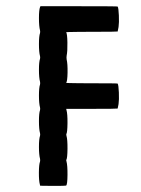

<svg xmlns="http://www.w3.org/2000/svg" viewBox="-20 -570 456 623"><path d="M109.9 -546.9 111.3 -549.8H235.8Q360.8 -549.8 361.8 -548.8Q364.7 -543.9 365.7 -520Q366.7 -496.1 364.7 -482.4Q362.3 -468.8 361.8 -467.8Q360.8 -466.8 277.8 -466.8Q256.3 -466.8 236.3 -466.6Q216.3 -466.3 205.3 -466.1Q194.3 -465.8 194.8 -465.3Q198.2 -460 198.7 -431.9Q199.2 -403.8 196.3 -389.6Q195.3 -383.3 196.3 -377Q199.7 -362.3 199.2 -334.5Q198.7 -306.6 194.8 -301.3Q194.3 -300.8 205.3 -300.5Q216.3 -300.3 236.3 -300Q256.3 -299.8 277.8 -299.8Q360.8 -299.8 361.8 -298.8Q364.7 -293.9 365.7 -270Q366.7 -246.1 364.7 -232.4Q362.3 -218.8 361.8 -217.8Q360.8 -216.8 277.8 -216.8H194.8L195.8 -212.4Q199.2 -200.7 199 -170.7Q198.7 -140.6 195.3 -134.8Q194.8 -134.3 195.1 -132.6Q195.3 -130.9 195.8 -128.9Q199.2 -117.2 199 -87.2Q198.7 -57.1 195.3 -51.3Q194.3 -50.3 195.8 -45.9Q199.2 -33.2 199 -2.4Q198.7 28.3 194.8 32.2Q193.8 33.2 151.9 33.2L110.4 32.7L109.4 28.8Q106 16.1 106.2 -10Q106.4 -36.1 109.9 -45.9Q110.8 -49.8 109.9 -54.7Q106.4 -67.9 106.4 -93.5Q106.4 -119.1 109.9 -129.4Q110.8 -133.3 109.9 -137.7Q106.4 -150.9 106.4 -176.8Q106.4 -202.6 109.9 -212.9Q110.8 -216.8 109.9 -221.2Q106.4 -234.4 106.4 -260Q106.4 -285.6 109.9 -295.9Q110.8 -299.8 109.9 -304.7Q106.4 -317.9 106.4 -343.5Q106.4 -369.1 109.9 -379.4Q110.8 -383.3 109.9 -387.7Q106.4 -400.9 106.4 -426.8Q106.4 -452.6 109.9 -462.9Q110.8 -466.8 109.9 -471.2Q106.4 -484.9 106.4 -511.2Q106.4 -537.6 109.9 -546.9Z"/></svg>

Font: VT323
Style: Regular
Weight: 400
Monospace: yes
Version: Version 001.002